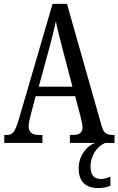

<svg xmlns="http://www.w3.org/2000/svg" viewBox="-20 -734 608 986"><path d="M2 0H198V-41H177C141 -41 127 -59 127 -86C127 -104 134 -129 138 -145L163 -240H366L393 -138C398 -118 404 -93 404 -80C404 -56 389 -41 357 -41H339V0H468C428 14 384 63 384 130C384 202 423 232 486 232C505 232 531 228 547 219V173C528 182 513 185 497 185C465 185 445 166 445 123C445 60 484 14 520 0H568V-41H560C527 -41 512 -51 502 -87L324 -714H250L76 -119C57 -55 44 -41 15 -41H2ZM179 -289 234 -490C247 -539 259 -587 267 -624C274 -587 287 -540 302 -480L352 -289Z"/></svg>

Font: Noto Serif Lao ExtCond
Style: Regular
Weight: 400
Width: 2
Designer: Monotype Design Team
Foundry: Monotype Imaging Inc.
Version: Version 2.004